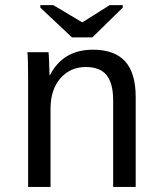

<svg xmlns="http://www.w3.org/2000/svg" viewBox="-20 -733 640 753"><path d="M423.8 0V-339.4Q423.8 -405.8 398.2 -438Q372.6 -470.2 316.4 -470.2Q255.9 -470.2 217 -426Q178.2 -381.8 178.2 -306.2V0H90.3V-415.5Q90.3 -507.8 87.4 -528.3H170.4Q170.9 -525.9 171.4 -515.1Q171.9 -504.4 172.6 -490.5Q173.3 -476.6 174.3 -438H175.8Q227.1 -538.1 344.7 -538.1Q429.2 -538.1 470.7 -492.4Q512.2 -446.8 512.2 -352.1V0ZM342.3 -586.4H262.2L138.2 -703.1V-712.9H189L302.2 -645.5H303.2L410.2 -712.9H461.4V-703.1Z"/></svg>

Font: Courier New
Style: Regular
Weight: 400
Designer: Steve Matteson
Foundry: Ascender Corporation
Version: Version 2.00.3